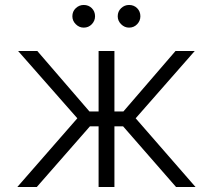

<svg xmlns="http://www.w3.org/2000/svg" viewBox="-20 -750 854 770"><path d="M49.4 0 290.1 -275.6 52.6 -545.5H129.6L338.8 -302.9H375.4V-545.5H438.9V-302.9H474.8L683.9 -545.5H761L524.1 -275.6L764.2 0H686.1L473.7 -243.3H438.9V0H375.4V-243.3H340.6L127.5 0ZM315.7 -639.2Q297.6 -639.2 283.9 -652.9Q270.2 -666.5 270.2 -684.7Q270.2 -704.2 283.9 -717.2Q297.6 -730.1 315.7 -730.1Q335.2 -730.1 348.2 -717.2Q361.2 -704.2 361.2 -684.7Q361.2 -666.5 348.2 -652.9Q335.2 -639.2 315.7 -639.2ZM497.5 -639.2Q479.4 -639.2 465.7 -652.9Q452.1 -666.5 452.1 -684.7Q452.1 -704.2 465.7 -717.2Q479.4 -730.1 497.5 -730.1Q517 -730.1 530 -717.2Q543 -704.2 543 -684.7Q543 -666.5 530 -652.9Q517 -639.2 497.5 -639.2Z"/></svg>

Font: Inter Zeller Light
Style: Regular
Weight: 300
Designer: Rasmus Andersson; Joe Bland
Foundry: zeller
Version: Version 3.015;git-dec3a8cb1